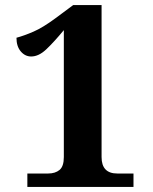

<svg xmlns="http://www.w3.org/2000/svg" viewBox="-20 -738 605 758"><path d="M88 0V-53H170Q198 -53 215 -67Q232 -81 232 -118V-619Q193 -572 163 -543.5Q133 -515 103 -515Q79 -515 62 -535Q45 -555 45 -589Q75 -597 112 -613Q149 -629 199 -666L269 -718H381V-118Q381 -53 443 -53H507V0Z"/></svg>

Font: Noto Serif Ethiopic
Style: Bold
Weight: 700
Designer: Monotype Design Team
Foundry: Monotype Imaging Inc.
Version: Version 2.102; ttfautohint (v1.8.4.7-5d5b)